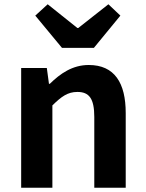

<svg xmlns="http://www.w3.org/2000/svg" viewBox="-20 -878 681 898"><path d="M79 0H225V-385C267 -426 296 -448 342 -448C397 -448 421 -417 421 -331V0H568V-349C568 -490 516 -574 395 -574C319 -574 262 -534 213 -486H209L199 -560H79ZM270 -654H419L543 -805L487 -858L346 -747H342L203 -858L145 -805Z"/></svg>

Font: Noto Sans CJK KR Bold
Style: Regular
Weight: 700
Designer: Ryoko NISHIZUKA (kana & ideographs); Paul D. Hunt (Latin, Greek & Cyrillic); Wenlong ZHANG (bopomofo); Sandoll Communica
Foundry: Adobe Systems Incorporated
Version: Version 1.004;PS 1.004;hotconv 1.0.82;makeotf.lib2.5.63406